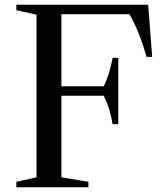

<svg xmlns="http://www.w3.org/2000/svg" viewBox="-20 -790 690 810"><path d="M526 -730H239V-426H418Q443 -479 455 -546H479V-266H455Q446 -328 418 -386H239V-42L353 -23V0H49V-23L134 -42V-728L49 -747V-770H605L622 -550H598Q568 -658 526 -730Z"/></svg>

Font: Libre Caslon Text
Style: Regular
Weight: 400
Designer: Pablo Impallari, Rodrigo Fuenzalida
Foundry: Pablo Impallari, Rodrigo Fuenzalida
Version: Version 1.002